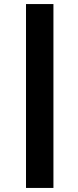

<svg xmlns="http://www.w3.org/2000/svg" viewBox="-20 -795 382 945"><path d="M108 130V-775H243V130Z"/></svg>

Font: Raleway ExtraBold
Style: Italic
Weight: 800
Italic angle: -12°
Designer: Matt McInerney, Pablo Impallari, Rodrigo Fuenzalida
Foundry: Matt McInerney, Pablo Impallari, Rodrigo Fuenzalida
Version: Version 4.026